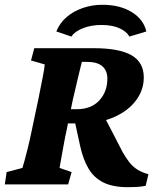

<svg xmlns="http://www.w3.org/2000/svg" viewBox="-28 -776 681 808"><path d="M-7.8 0 0 -51.8 66.4 -69.3Q69.3 -78.1 75.2 -99.6Q81.1 -121.1 88.9 -152.3Q96.7 -183.6 104.5 -221.7L132.8 -355.5Q144.5 -414.1 151.9 -451.7Q159.2 -489.3 160.2 -504.9L102.5 -521.5L116.2 -573.2H366.2Q473.6 -573.2 525.4 -543.5Q577.1 -513.7 577.1 -450.2Q577.1 -397.5 544.4 -353.5Q511.7 -309.6 452.1 -283.2Q392.6 -256.8 309.6 -256.8H237.3L251 -316.4H294.9Q355.5 -316.4 389.6 -353Q423.8 -389.6 423.8 -445.3Q423.8 -478.5 402.8 -497.1Q381.8 -515.6 337.9 -515.6H316.4Q315.4 -511.7 311.5 -495.6Q307.6 -479.5 301.8 -455.6Q295.9 -431.6 290 -405.3Q284.2 -378.9 278.3 -355.5L251 -221.7Q247.1 -206.1 243.2 -183.6Q239.3 -161.1 234.9 -138.2Q230.5 -115.2 227.5 -96.7Q224.6 -78.1 222.7 -69.3L273.4 -51.8L258.8 0ZM509.8 11.7Q447.3 11.7 407.7 -7.8Q368.2 -27.3 345.2 -65.4Q322.3 -103.5 309.6 -160.2L285.2 -272.5L403.3 -299.8L488.3 -135.7Q502 -111.3 516.6 -92.8Q531.2 -74.2 550.8 -62Q570.3 -49.8 596.7 -43L585 5.9Q566.4 9.8 548.3 10.7Q530.3 11.7 509.8 11.7ZM272.5 -622.1 209 -643.6Q223.6 -679.7 252.9 -704.6Q282.2 -729.5 321.3 -742.7Q360.4 -755.9 402.3 -755.9Q476.6 -755.9 526.4 -725.1Q576.2 -694.3 587.9 -643.6L516.6 -622.1Q504.9 -643.6 474.6 -657.2Q444.3 -670.9 398.4 -670.9Q355.5 -670.9 320.8 -657.2Q286.1 -643.6 272.5 -622.1Z"/></svg>

Font: Crimson Pro ExtraBold
Style: Italic
Weight: 800
Italic angle: -12°
Designer: Jacques Le Bailly
Foundry: Baron von Fonthausen
Version: Version 1.003